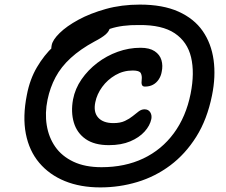

<svg xmlns="http://www.w3.org/2000/svg" viewBox="-20 -768 983 836"><path d="M417 48Q330 48 262.5 20.5Q195 -7 151 -59Q107 -111 92.5 -185.5Q78 -260 97 -355Q110 -423 141 -475.5Q172 -528 212 -565.5Q252 -603 294.5 -627.5Q337 -652 374 -663Q411 -674 435 -674Q450 -674 456 -668Q462 -662 459 -649Q456 -632 440 -618Q424 -604 391 -587Q330 -554 288 -515.5Q246 -477 222 -432Q198 -387 187 -334Q175 -276 183.5 -223Q192 -170 220.5 -129Q249 -88 299.5 -64Q350 -40 422 -40Q524 -40 604 -78Q684 -116 737 -188Q790 -260 810 -360Q828 -451 812 -518.5Q796 -586 741 -623Q686 -660 586 -659Q511 -660 459 -642.5Q407 -625 367 -599Q327 -573 287 -546Q273 -537 259.5 -531.5Q246 -526 233 -526Q214 -526 207.5 -539.5Q201 -553 205 -571Q209 -594 239.5 -624Q270 -654 321.5 -682Q373 -710 441 -729Q509 -748 589 -748Q689 -748 757 -717.5Q825 -687 862.5 -633Q900 -579 910 -507Q920 -435 903 -352Q882 -248 834.5 -172.5Q787 -97 721.5 -48Q656 1 578 24.5Q500 48 417 48ZM454 -136Q391 -136 353 -162.5Q315 -189 301.5 -234.5Q288 -280 298 -335Q307 -382 335 -422.5Q363 -463 403.5 -494Q444 -525 492.5 -542.5Q541 -560 592 -560Q631 -560 653.5 -545Q676 -530 683 -506Q690 -482 684 -455Q681 -437 671 -422Q661 -407 646 -399Q631 -391 611 -391Q601 -391 598 -398.5Q595 -406 597 -421Q599 -438 593 -449.5Q587 -461 558 -461Q517 -461 482.5 -441Q448 -421 425 -389.5Q402 -358 395 -323Q386 -280 407.5 -256Q429 -232 474 -232Q504 -232 524 -241.5Q544 -251 558 -262.5Q572 -274 584 -283Q596 -292 609 -292Q626 -292 634 -279.5Q642 -267 639 -250Q633 -221 609.5 -195Q586 -169 547 -152.5Q508 -136 454 -136Z"/></svg>

Font: Shantell Sans Medium
Style: Italic
Weight: 500
Italic angle: -11°
Designer: Stephen Nixon, Anya Danilova, Shantell Martin
Foundry: Arrow Type
Version: Version 1.011;[c5ecc13dd]